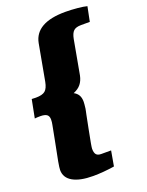

<svg xmlns="http://www.w3.org/2000/svg" viewBox="-194 -910 931 1219"><g transform="rotate(-20 272.0 -300.0)"><path d="M45 -372Q89 -372 108 -388Q127 -404 135 -446L180 -692Q205 -820 406 -820Q445 -820 487 -816Q529 -812 551 -806L531 -707H472Q437 -707 421 -692Q405 -677 398 -640L356 -409Q349 -375 331 -352.5Q313 -330 280 -317Q301 -306 311 -288.5Q321 -271 321 -245Q321 -231 317 -199Q315 -191 313.5 -181Q312 -171 309 -160Q302 -124 290.5 -66.5Q279 -9 274 19.5Q269 48 269 55Q269 82 279 94Q289 106 312 106H379L361 208Q285 220 217 220Q129 220 80.5 192.5Q32 165 32 113Q32 98 39.5 56Q47 14 65 -74L84 -173Q88 -191 88 -209Q88 -232 74.5 -242Q61 -252 30 -252Q7 -252 -7 -250L17 -373Q27 -372 45 -372Z"/></g></svg>

Font: Sansita Black Italic
Style: Regular
Weight: 900
Italic angle: -11°
Designer: Pablo Cosgaya
Foundry: Omnibus-Type
Version: Version 1.006